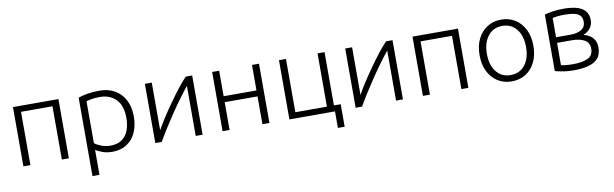

<svg xmlns="http://www.w3.org/2000/svg" viewBox="-46 -995 5268 1647"><g transform="rotate(-10 2588.5 -171.5)"><path d="M87 0V-516H483V0H422V-464H148V0Z M656 185V-498Q688 -509 734.5 -517.5Q781 -526 841 -526Q918 -526 974.5 -493.5Q1031 -461 1062.5 -401Q1094 -341 1094 -258Q1094 -178 1066.5 -117.5Q1039 -57 986.5 -23.5Q934 10 861 10Q815 10 777 -3.5Q739 -17 717 -33V185ZM855 -45Q916 -45 954.5 -72.5Q993 -100 1011 -147.5Q1029 -195 1029 -257Q1029 -363 976 -417.5Q923 -472 836 -472Q797 -472 767 -467Q737 -462 717 -456V-91Q737 -74 774.5 -59.5Q812 -45 855 -45Z M1236 0V-516H1296Q1296 -410 1296 -306Q1296 -202 1296 -101Q1321 -147 1357.5 -203.5Q1394 -260 1435.5 -318.5Q1477 -377 1517.5 -429Q1558 -481 1592 -516H1648V0H1588V-436Q1557 -398 1517 -344Q1477 -290 1435.5 -228.5Q1394 -167 1356.5 -107.5Q1319 -48 1292 0Z M1822 0V-516H1883V-294H2169V-516H2230V0H2169V-242H1883V0Z M2801 144V0H2404V-516H2465V-52H2740V-516H2801V-52H2860V144Z M2981 0V-516H3041Q3041 -410 3041 -306Q3041 -202 3041 -101Q3066 -147 3102.5 -203.5Q3139 -260 3180.5 -318.5Q3222 -377 3262.5 -429Q3303 -481 3337 -516H3393V0H3333V-436Q3302 -398 3262 -344Q3222 -290 3180.5 -228.5Q3139 -167 3101.5 -107.5Q3064 -48 3037 0Z M3567 0V-516H3963V0H3902V-464H3628V0Z M4340 10Q4272 10 4219 -23.5Q4166 -57 4136 -117.5Q4106 -178 4106 -259Q4106 -340 4136 -400.5Q4166 -461 4219 -494.5Q4272 -528 4340 -528Q4409 -528 4462 -494.5Q4515 -461 4545 -400.5Q4575 -340 4575 -259Q4575 -178 4545.5 -117.5Q4516 -57 4463 -23.5Q4410 10 4340 10ZM4340 -45Q4419 -45 4465 -103Q4511 -161 4511 -259Q4511 -357 4465 -415Q4419 -473 4340 -473Q4262 -473 4216 -414.5Q4170 -356 4170 -259Q4170 -161 4216 -103Q4262 -45 4340 -45Z M4881 9Q4833 9 4792 2.5Q4751 -4 4718 -13V-505Q4746 -514 4789.5 -520.5Q4833 -527 4886 -527Q4939 -527 4987.5 -516.5Q5036 -506 5067 -476Q5098 -446 5098 -389Q5098 -351 5075 -321Q5052 -291 5014 -276Q5122 -249 5122 -147Q5122 -86 5090.5 -52Q5059 -18 5004.5 -4.5Q4950 9 4881 9ZM4779 -297H4902Q4963 -297 4999.5 -319Q5036 -341 5036 -387Q5036 -424 5016.5 -443Q4997 -462 4963 -468.5Q4929 -475 4886 -475Q4854 -475 4824 -472Q4794 -469 4779 -464ZM4884 -44Q4962 -44 5010.5 -66Q5059 -88 5059 -148Q5059 -202 5017 -225Q4975 -248 4906 -248H4779V-54Q4793 -50 4824.5 -47Q4856 -44 4884 -44Z"/></g></svg>

Font: Ubuntu Sans Light
Style: Regular
Weight: 300
Designer: Dalton Maag Ltd
Foundry: Dalton Maag Ltd
Version: Version 1.006; ttfautohint (v1.8.4.7-5d5b)